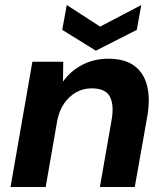

<svg xmlns="http://www.w3.org/2000/svg" viewBox="-20 -745 660 765"><path d="M22 0 109 -499H232L231 -420Q261 -462 307.5 -486.5Q354 -511 411 -511Q477 -511 515 -483Q553 -455 566 -403.5Q579 -352 567 -282L517 0H378L425 -269Q435 -328 417.5 -360.5Q400 -393 345 -393Q312 -393 284 -377.5Q256 -362 236 -333.5Q216 -305 208 -264L162 0ZM543 -725 525 -626 362 -543 228 -626 246 -725 379 -639Z"/></svg>

Font: DM Sans 20pt ExtraBold
Style: Italic
Weight: 800
Italic angle: -10°
Version: Version 4.004;gftools[0.9.30]